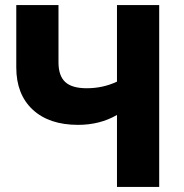

<svg xmlns="http://www.w3.org/2000/svg" viewBox="-20 -735 725 755"><path d="M287 -244Q173 -244 108.5 -304Q44 -364 44 -470V-715H210V-490Q210 -437 236.5 -412.5Q263 -388 321 -388Q385 -388 440 -414V-715H606V0H440V-283Q373 -244 287 -244Z"/></svg>

Font: Wix Madefor Text ExtraBold
Style: Regular
Weight: 800
Designer: Dalton Maag Ltd
Foundry: Dalton Maag Ltd
Version: Version 3.100